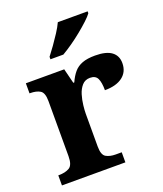

<svg xmlns="http://www.w3.org/2000/svg" viewBox="-141 -858 805 950"><g transform="rotate(-20 261.5 -383.0)"><path d="M20 0V-53H23Q57 -53 78.5 -65.5Q100 -78 100 -125V-415Q100 -459 80.5 -471Q61 -483 28 -483H25V-536H227L246.5 -458H251.6Q265 -488 282 -508Q299 -528 325.5 -538Q352 -548 393 -548Q451.6 -548 479.8 -526.9Q508 -505.8 508 -467Q508 -421 474.5 -395.5Q441 -370 381 -370Q381 -411 371 -432Q361 -453 332 -453Q306 -453 290 -435Q274 -417 266 -390.5Q258 -364 255 -337Q252 -310 252 -293V-120Q252 -76 272 -64.5Q292 -53 322 -53H354V0ZM180 -619Q195 -638 213.5 -664Q232 -690 249.5 -717Q267 -744 277 -766H434V-756Q425 -743 403.5 -723Q382 -703 355 -681Q328 -659 300 -639.5Q272 -620 248 -606H180Z"/></g></svg>

Font: Noto Serif Test
Style: Regular
Weight: 400
Version: Version 1.000